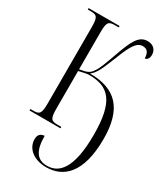

<svg xmlns="http://www.w3.org/2000/svg" viewBox="-233 -817 1002 1160"><g transform="rotate(30 268.0 -236.5)"><path d="M290 247C408 247 506 165 506 -74C506 -284 418 -376 237 -376C274 -402 293 -458 325 -535C367 -645 393 -679 431 -679C461 -679 476 -663 478 -620C494 -622 505 -636 505 -660C505 -692 485 -720 442 -720C382 -720 356 -668 315 -553C289 -480 270 -428 256 -412C237 -381 221 -374 167 -365V-622C167 -694 177 -704 222 -704H248V-714H32V-704H51C96 -704 106 -694 106 -622V-93C106 -20 96 -10 51 -10H32V0H248V-10H222C176 -10 167 -20 167 -95V-353C192 -359 221 -366 237 -366C374 -366 442 -300 442 -67C442 175 370 237 290 237C218 237 188 188 188 87C159 89 145 105 145 135C145 198 201 247 290 247Z"/></g></svg>

Font: Noto Serif Display ExtraCondensed Light
Style: Regular
Weight: 300
Width: 2
Designer: Monotype Design Team
Foundry: Monotype Imaging Inc.
Version: Version 2.009